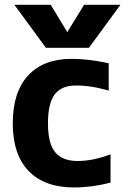

<svg xmlns="http://www.w3.org/2000/svg" viewBox="-20 -784 583 815"><path d="M284.2 -534.2Q354.5 -534.2 441.4 -515.6V-399.4Q364.3 -421.9 300.8 -420.9Q241.2 -420.9 212.4 -383.3Q183.6 -345.7 183.6 -260.7Q183.6 -173.8 214.8 -137.2Q246.1 -100.6 309.6 -100.6Q374 -100.6 449.2 -128.9V-8.8Q370.1 11.7 293.9 11.7Q168.9 11.7 101.6 -58.1Q34.2 -127.9 34.2 -260.7Q34.2 -392.6 99.1 -463.4Q164.1 -534.2 284.2 -534.2ZM265.6 -647.5 336.9 -763.7H491.2L357.4 -581.1H174.8L41 -763.7H195.3Z"/></svg>

Font: Nasu
Style: Bold
Weight: 700
Designer: Ryoko NISHIZUKA (kana &amp; ideographs); Paul D. Hunt (Latin, Greek &amp; Cyrillic); Wenlong ZHANG (bopomofo); Sandoll C
Version: Version 2014.1215